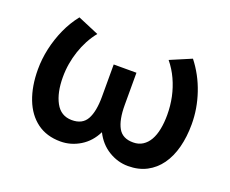

<svg xmlns="http://www.w3.org/2000/svg" viewBox="-91 -655 980 817"><g transform="rotate(20 399.0 -247.0)"><path d="M246 15Q183 15 139.5 -17.2Q96 -49.5 73.8 -107.2Q51.5 -165 51.5 -241Q51.5 -288 62 -335.5Q72.5 -383 92.5 -427.5Q112.5 -472 142 -509L237.5 -468.5Q219 -445.5 205.2 -419.5Q191.5 -393.5 182 -365.2Q172.5 -337 167.5 -307.2Q162.5 -277.5 162.5 -246.5Q162.5 -176 186.5 -131.8Q210.5 -87.5 259.5 -87Q308 -86.5 327.8 -122Q347.5 -157.5 347.5 -224.5V-370.5H450.5V-224.5Q450.5 -157.5 470.2 -122Q490 -86.5 538.5 -87Q563 -87 581.2 -98.8Q599.5 -110.5 611.5 -131.5Q623.5 -152.5 629.2 -181.8Q635 -211 635 -246.5Q635 -287.5 626.8 -326.8Q618.5 -366 602 -402Q585.5 -438 560.5 -468.5L656 -509Q700 -453 723.2 -384.2Q746.5 -315.5 746.5 -245Q746.5 -187.5 734 -139.8Q721.5 -92 696.8 -57.5Q672 -23 635.8 -4Q599.5 15 552 15Q505.5 15 464 -10.2Q422.5 -35.5 399 -82.5Q376 -35.5 334.5 -10.2Q293 15 246 15Z"/></g></svg>

Font: Geologica Thin Roman
Style: Regular
Weight: 400
Version: Version 1.010;gftools[0.9.28]